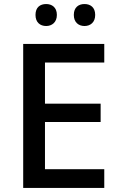

<svg xmlns="http://www.w3.org/2000/svg" viewBox="-20 -932 597 952"><path d="M156 -858C156 -821 179 -803 209 -803C237 -803 262 -821 262 -858C262 -896 237 -912 209 -912C179 -912 156 -896 156 -858ZM346 -858C346 -821 370 -803 399 -803C428 -803 452 -821 452 -858C452 -896 428 -912 399 -912C370 -912 346 -896 346 -858ZM497 0V-93H203V-327H479V-418H203V-622H497V-714H95V0Z"/></svg>

Font: Noto Sans Gujarati Medium
Style: Regular
Weight: 500
Designer: Jelle Bosma - Monotype Design Team, Universal Thirst
Foundry: Monotype Imaging Inc.
Version: Version 2.106